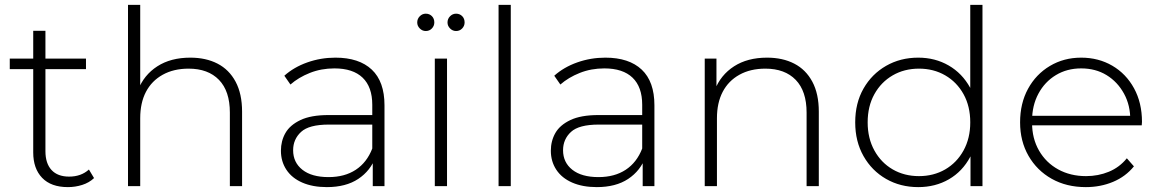

<svg xmlns="http://www.w3.org/2000/svg" viewBox="-20 -762 4744 786"><path d="M258 4Q189 4 152.5 -34Q116 -72 116 -138V-636H166V-143Q166 -93 191 -66Q216 -39 263 -39Q312 -39 344 -68L365 -33Q345 -14 316.5 -5Q288 4 258 4ZM20 -479V-522H332V-479Z M504 0V-742H554V-377L545 -393Q569 -455 624 -490.5Q679 -526 759 -526Q823 -526 870.5 -501.5Q918 -477 944.5 -427.5Q971 -378 971 -305V0H921V-301Q921 -389 876.5 -435Q832 -481 752 -481Q691 -481 646 -456Q601 -431 577.5 -386Q554 -341 554 -278V0Z M1506 0V-119L1504 -137V-333Q1504 -406 1464.5 -444Q1425 -482 1349 -482Q1295 -482 1248.5 -463.5Q1202 -445 1169 -416L1144 -452Q1183 -487 1238 -506.5Q1293 -526 1353 -526Q1450 -526 1502 -477Q1554 -428 1554 -331V0ZM1318 4Q1260 4 1217.5 -14.5Q1175 -33 1152.5 -67Q1130 -101 1130 -145Q1130 -185 1148.5 -217.5Q1167 -250 1210 -270.5Q1253 -291 1325 -291H1517V-252H1326Q1245 -252 1212.5 -222Q1180 -192 1180 -147Q1180 -97 1218 -67Q1256 -37 1325 -37Q1391 -37 1436.5 -67Q1482 -97 1504 -154L1518 -120Q1497 -63 1446.5 -29.5Q1396 4 1318 4Z M1760 0V-522H1810V0ZM1847 -635Q1833 -635 1822.5 -645.5Q1812 -656 1812 -670Q1812 -685 1822.5 -695.5Q1833 -706 1847 -706Q1862 -706 1872 -696Q1882 -686 1882 -670Q1882 -656 1872 -645.5Q1862 -635 1847 -635ZM1723 -635Q1709 -635 1698.5 -645.5Q1688 -656 1688 -670Q1688 -685 1698.5 -695.5Q1709 -706 1723 -706Q1738 -706 1748 -696Q1758 -686 1758 -670Q1758 -656 1748 -645.5Q1738 -635 1723 -635Z M2021 0V-742H2071V0Z M2611 0V-119L2609 -137V-333Q2609 -406 2569.5 -444Q2530 -482 2454 -482Q2400 -482 2353.5 -463.5Q2307 -445 2274 -416L2249 -452Q2288 -487 2343 -506.5Q2398 -526 2458 -526Q2555 -526 2607 -477Q2659 -428 2659 -331V0ZM2423 4Q2365 4 2322.5 -14.5Q2280 -33 2257.5 -67Q2235 -101 2235 -145Q2235 -185 2253.5 -217.5Q2272 -250 2315 -270.5Q2358 -291 2430 -291H2622V-252H2431Q2350 -252 2317.5 -222Q2285 -192 2285 -147Q2285 -97 2323 -67Q2361 -37 2430 -37Q2496 -37 2541.5 -67Q2587 -97 2609 -154L2623 -120Q2602 -63 2551.5 -29.5Q2501 4 2423 4Z M2865 0V-522H2913V-377L2906 -393Q2930 -455 2985 -490.5Q3040 -526 3120 -526Q3184 -526 3231.5 -501.5Q3279 -477 3305.5 -427.5Q3332 -378 3332 -305V0H3282V-301Q3282 -389 3237.5 -435Q3193 -481 3113 -481Q3052 -481 3007 -456Q2962 -431 2938.5 -386Q2915 -341 2915 -278V0Z M3739 4Q3666 4 3607.5 -29.5Q3549 -63 3515 -123Q3481 -183 3481 -261Q3481 -340 3515 -399.5Q3549 -459 3607.5 -492.5Q3666 -526 3739 -526Q3808 -526 3863.5 -494Q3919 -462 3951.5 -403Q3984 -344 3984 -261Q3984 -180 3952 -120Q3920 -60 3864.5 -28Q3809 4 3739 4ZM3742 -41Q3802 -41 3849.5 -68.5Q3897 -96 3924.5 -146Q3952 -196 3952 -261Q3952 -327 3924.5 -376.5Q3897 -426 3849.5 -453.5Q3802 -481 3742 -481Q3682 -481 3634.5 -453.5Q3587 -426 3559.5 -376.5Q3532 -327 3532 -261Q3532 -196 3559.5 -146Q3587 -96 3634.5 -68.5Q3682 -41 3742 -41ZM3953 0V-171L3962 -262L3952 -353V-742H4002V0Z M4425 4Q4346 4 4285.5 -30Q4225 -64 4190.5 -124Q4156 -184 4156 -261Q4156 -339 4188.5 -398.5Q4221 -458 4278 -492Q4335 -526 4406 -526Q4477 -526 4533.5 -493Q4590 -460 4622.5 -400.5Q4655 -341 4655 -263Q4655 -260 4654.5 -256.5Q4654 -253 4654 -249H4193V-288H4627L4607 -269Q4608 -330 4581.5 -378.5Q4555 -427 4510 -454.5Q4465 -482 4406 -482Q4348 -482 4302.5 -454.5Q4257 -427 4231 -378.5Q4205 -330 4205 -268V-259Q4205 -195 4233.5 -145.5Q4262 -96 4312 -68.5Q4362 -41 4426 -41Q4476 -41 4519.5 -59Q4563 -77 4593 -114L4622 -81Q4588 -39 4536.5 -17.5Q4485 4 4425 4Z"/></svg>

Font: Montserrat Thin Light
Style: Regular
Weight: 300
Version: Version 9.000